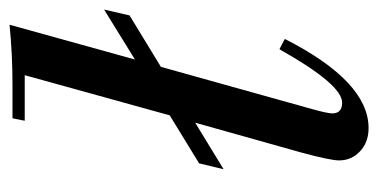

<svg xmlns="http://www.w3.org/2000/svg" viewBox="-210 -550 773 392"><g transform="rotate(-90 176.0 -354.5)"><path d="M26 -284 38 -334 136 -394 218 -690H125L130 -715H199Q260 -715 321 -721L250 -465L352 -528L340 -476L235 -412L149 -104Q140 -72 140 -62Q140 -42 162 -42Q199 -42 271 -170L292 -159Q205 12 110 12Q81 12 62.5 -5.5Q44 -23 44 -48Q44 -66 60 -125L121 -342Z"/></g></svg>

Font: Justus
Style: Italic
Weight: 400
Italic angle: -12°
Version: Version 001.001